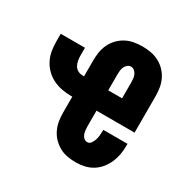

<svg xmlns="http://www.w3.org/2000/svg" viewBox="-128 -644 756 769"><g transform="rotate(30 250.0 -260.0)"><path d="M318 8Q298 8 278.5 4.5Q259 1 242 -8.5Q225 -18 211.5 -32Q198 -46 189.5 -64Q181 -82 178 -101Q175 -120 175 -140V-213H169Q147 -213 126 -217Q105 -221 85.5 -230.5Q66 -240 50.5 -255.5Q35 -271 25.5 -290Q16 -309 12.5 -330Q9 -351 9 -373V-408H121V-373Q121 -361 123 -349.5Q125 -338 130.5 -328Q136 -318 146.5 -312.5Q157 -307 169 -307H175V-380Q175 -400 178 -419Q181 -438 189.5 -456Q198 -474 212 -488.5Q226 -503 243 -512Q260 -521 279.5 -524.5Q299 -528 319 -528Q339 -528 358 -524.5Q377 -521 394.5 -512Q412 -503 426 -488.5Q440 -474 448.5 -456Q457 -438 460 -419Q463 -400 463 -380V-213H287V-140Q287 -131 288 -122.5Q289 -114 292 -105.5Q295 -97 302 -91Q309 -85 318 -85Q328 -85 334.5 -94.5Q341 -104 344 -114Q347 -124 348 -135Q349 -146 349 -156V-160H461V-151Q461 -131 457.5 -111Q454 -91 446 -72.5Q438 -54 425 -38Q412 -22 395 -11.5Q378 -1 358 3.5Q338 8 318 8ZM287 -307H351V-380Q351 -389 350 -398Q349 -407 345.5 -415Q342 -423 335 -429Q328 -435 319 -435Q310 -435 303 -429Q296 -423 292.5 -415Q289 -407 288 -398Q287 -389 287 -380Z"/></g></svg>

Font: Iosevka Term Curly Heavy
Style: Regular
Weight: 900
Designer: Belleve Invis
Foundry: Belleve Invis
Version: Version 32.3.0